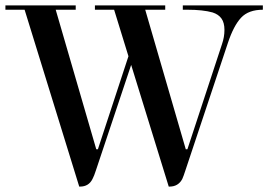

<svg xmlns="http://www.w3.org/2000/svg" viewBox="-70 -670 992 710"><path d="M751 -507Q760 -533 760 -559.5Q760 -586 749 -601.5Q738 -617 716 -624Q680 -634 623 -634H606V-650H902V-634Q849 -634 821.5 -604.5Q794 -575 773 -512L616 -41Q609 -19 604 -8Q589 20 557 20H554L415 -430L285 -41Q278 -19 272 -8Q258 20 226 20H223L21 -634H-50V-650H210V-634H136L286 -118H292L405 -462L352 -634H281V-650H541V-634H467L617 -118H623Z"/></svg>

Font: Elsie
Style: Regular
Weight: 400
Designer: Alejandro Inler
Foundry: Alejandro Inler
Version: 1.002